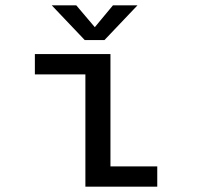

<svg xmlns="http://www.w3.org/2000/svg" viewBox="-20 -704 750 724"><path d="M396.5 -76.5H573V0H302V-423.5H111.5V-500H396.5ZM498.5 -684 374 -553H299.5L175 -684H267.5L337.5 -601.5L406 -684Z"/></svg>

Font: League Mono
Style: Regular
Weight: 400
Width: 6
Designer: Tyler Finck
Foundry: The League of Moveable Type / Tyler Finck
Version: Version 2.300;RELEASE